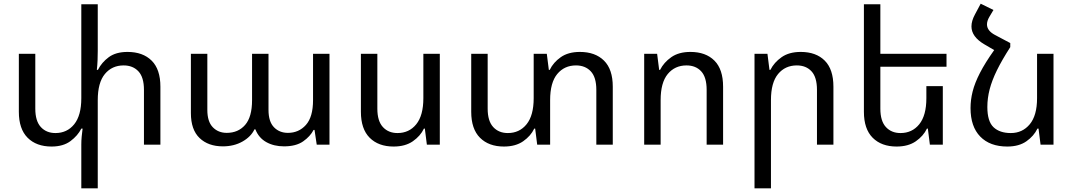

<svg xmlns="http://www.w3.org/2000/svg" viewBox="-20 -783 5809 1039"><path d="M670 -502Q753 -502 800.5 -455Q848 -408 848 -314V0H759V-297Q759 -365 729 -397Q699 -429 649 -429Q586 -429 547.5 -382.5Q509 -336 509 -241V236H420V-1Q420 -22 422 -43.5Q424 -65 427 -87H420Q401 -49 361.5 -19.5Q322 10 259 10Q177 10 129.5 -37.5Q82 -85 82 -178V-492H171V-195Q171 -128 201 -95.5Q231 -63 280 -63Q343 -63 381.5 -110.5Q420 -158 420 -252V-760H509V-508Q509 -483 508 -457Q507 -431 504 -405H510Q530 -445 568.5 -473.5Q607 -502 670 -502Z M1186 9Q1107 9 1060 -36Q1013 -81 1013 -171V-492H1102V-188Q1102 -125 1131.5 -94.5Q1161 -64 1207 -64Q1269 -64 1306.5 -107Q1344 -150 1344 -241V-492H1433V-188Q1433 -125 1462.5 -94.5Q1492 -64 1538 -64Q1597 -64 1635.5 -107Q1674 -150 1674 -241V-492H1763V0H1694L1682 -80H1677Q1659 -45 1620.5 -18Q1582 9 1517 9Q1462 9 1421 -14Q1380 -37 1362 -83H1357Q1338 -43 1292 -17Q1246 9 1186 9Z M2360 -492V0H2290L2279 -87H2274Q2255 -47 2214 -18.5Q2173 10 2110 10Q2028 10 1980.5 -37.5Q1933 -85 1933 -178V-492H2022V-195Q2022 -128 2052 -95.5Q2082 -63 2131 -63Q2194 -63 2232.5 -110.5Q2271 -158 2271 -252V-492Z M3118 -502Q3201 -502 3248.5 -455Q3296 -408 3296 -314V0H3207V-297Q3207 -365 3177 -397Q3147 -429 3097 -429Q3034 -429 2995.5 -382.5Q2957 -336 2957 -241V0H2887L2876 -87H2871Q2852 -47 2811 -18.5Q2770 10 2707 10Q2625 10 2577.5 -37.5Q2530 -85 2530 -178V-492H2619V-195Q2619 -128 2649 -95.5Q2679 -63 2728 -63Q2791 -63 2829.5 -110.5Q2868 -158 2868 -252V-492H2939L2950 -405H2955Q2974 -445 3014.5 -473.5Q3055 -502 3118 -502Z M3466 0V-492H3536L3547 -405H3552Q3572 -445 3612.5 -473.5Q3653 -502 3716 -502Q3799 -502 3846 -455Q3893 -408 3893 -314V0H3804V-297Q3804 -365 3774.5 -397Q3745 -429 3695 -429Q3632 -429 3593.5 -382.5Q3555 -336 3555 -241V0Z M4063 236V-492H4133L4144 -405H4149Q4169 -445 4209.5 -473.5Q4250 -502 4313 -502Q4396 -502 4443 -455Q4490 -408 4490 -314V0H4401V-297Q4401 -365 4371.5 -397Q4342 -429 4292 -429Q4229 -429 4190.5 -382.5Q4152 -336 4152 -241V236Z M5082 -317V0H5012L5001 -87H4996Q4977 -47 4936 -18.5Q4895 10 4832 10Q4750 10 4702.5 -37.5Q4655 -85 4655 -178V-760H4744V-492H5102V-422H4744V-195Q4744 -128 4774 -95.5Q4804 -63 4853 -63Q4916 -63 4954.5 -110.5Q4993 -158 4993 -252V-317Z M5447 -550V-528Q5402 -458 5375 -403Q5348 -348 5335.5 -300Q5323 -252 5323 -204Q5323 -126 5356.5 -94.5Q5390 -63 5450 -63Q5513 -63 5552.5 -110.5Q5592 -158 5592 -252V-492H5681V0H5611L5600 -87H5594Q5575 -47 5534.5 -18.5Q5494 10 5431 10Q5337 10 5284.5 -44Q5232 -98 5232 -198Q5232 -243 5243.5 -288.5Q5255 -334 5283 -388.5Q5311 -443 5360 -512L5307 -543Q5237 -584 5237 -640Q5237 -670 5256 -705L5287 -763L5356 -729L5334 -692Q5321 -670 5321 -651Q5321 -617 5364 -594Z"/></svg>

Font: Noto Sans Living
Style: Regular
Weight: 400
Designer: Monotype Design Team
Foundry: Monotype Imaging Inc.
Version: Version 2.013; ttfautohint (v1.8.4.7-5d5b)